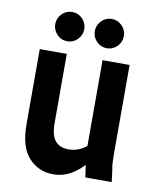

<svg xmlns="http://www.w3.org/2000/svg" viewBox="-82 -771 689 846"><g transform="rotate(10 263.0 -348.5)"><path d="M60 -187V-522H181V-214Q181 -157 201.5 -133Q222 -109 261 -109Q305 -109 341 -138V-522H462V-124Q462 -103 463 -86Q464 -69 468 -47L474 0H356L348 -55Q322 -26 288 -7.5Q254 11 214 11Q148 11 104 -36.5Q60 -84 60 -187ZM108 -643Q108 -669 127 -688.5Q146 -708 173 -708Q200 -708 219 -688.5Q238 -669 238 -643Q238 -616 219 -596.5Q200 -577 173 -577Q146 -577 127 -596.5Q108 -616 108 -643ZM285 -643Q285 -669 304 -688.5Q323 -708 350 -708Q377 -708 396 -688.5Q415 -669 415 -643Q415 -616 396 -596.5Q377 -577 350 -577Q323 -577 304 -596.5Q285 -616 285 -643Z"/></g></svg>

Font: Radio Canada Condensed SemiBold
Style: Regular
Weight: 600
Width: 3
Designer: Charles Daoud, Etienne Aubert Bonn, Alexandre Saumier Demers, Jacques Le Bailly
Foundry: Radio-Canada
Version: Version 2.104; ttfautohint (v1.8.4.7-5d5b);gftools[0.9.28.de